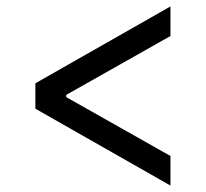

<svg xmlns="http://www.w3.org/2000/svg" viewBox="-20 -565 640 597"><path d="M90 -227V-306L510 -545V-453L186 -270V-263L510 -80V12Z"/></svg>

Font: IBM Plex Serif SemiBold
Style: Regular
Weight: 600
Designer: Mike Abbink, Paul van der Laan, Pieter van Rosmalen
Foundry: Bold Monday
Version: Version 2.5